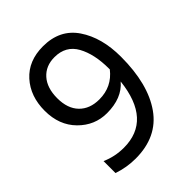

<svg xmlns="http://www.w3.org/2000/svg" viewBox="-191 -770 887 887"><g transform="rotate(-45 252.0 -327.0)"><path d="M462 -373Q462 -195 390.5 -93.5Q319 8 177 8Q119 8 64 -11V-89Q116 -66 174 -66Q355 -66 380 -293Q330 -234 232 -234Q152 -234 94 -292.5Q36 -351 36 -445.5Q36 -540 91 -601Q146 -662 241 -662Q351 -662 406.5 -580Q462 -498 462 -373ZM252 -304Q334 -304 384 -368V-373Q384 -468 350.5 -528.5Q317 -589 243 -589Q186 -589 152 -551Q118 -513 118 -445.5Q118 -378 154 -341Q190 -304 252 -304Z"/></g></svg>

Font: Hind Vadodara
Style: Regular
Weight: 400
Designer: Hitesh Malaviya
Foundry: Indian Type Foundry
Version: Version 0.702;PS 1.0;hotconv 1.0.81;makeotf.lib2.5.63406